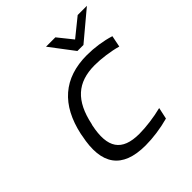

<svg xmlns="http://www.w3.org/2000/svg" viewBox="-189 -807 943 943"><g transform="rotate(-45 282.0 -335.5)"><path d="M98 -256 96 -244C61 -78 121 9 283 9C334 9 393 1 447 -14L460 -74C410 -61 347 -53 302 -53C181 -53 140 -114 168 -247L170 -253C198 -386 264 -447 385 -447C430 -447 490 -439 535 -426L547 -486C499 -501 444 -509 393 -509C231 -509 134 -422 98 -256ZM280 -680 374 -556H416L564 -680H500L406 -604L345 -680Z"/></g></svg>

Font: LT Wave Text Light Italic
Style: Regular
Weight: 300
Designer: Daniel Lyons
Version: Version 2.5 (Glyphs App)